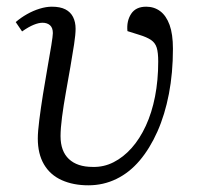

<svg xmlns="http://www.w3.org/2000/svg" viewBox="-20 -540 593 574"><path d="M244 14Q199 14 164.5 -1.5Q130 -17 111.5 -48.5Q93 -80 93 -126Q93 -146 97.5 -181.5Q102 -217 108.5 -258Q115 -299 122 -338Q129 -377 133.5 -405Q138 -433 138 -441Q138 -457 129.5 -464.5Q121 -472 107 -472Q96 -472 81 -466Q66 -460 46 -446L27 -474Q42 -487 60.5 -497.5Q79 -508 98.5 -514Q118 -520 135 -520Q160 -520 175.5 -512Q191 -504 198.5 -489Q206 -474 206 -454Q206 -437 201.5 -407.5Q197 -378 190.5 -340.5Q184 -303 177 -264Q170 -225 165.5 -190.5Q161 -156 161 -133Q161 -88 186 -64.5Q211 -41 257 -41Q290 -40 319.5 -55Q349 -70 373.5 -97.5Q398 -125 416 -164Q434 -203 443.5 -251.5Q453 -300 453 -356Q453 -383 448.5 -397.5Q444 -412 431.5 -420.5Q419 -429 396 -436L361 -447Q358 -477 372 -498.5Q386 -520 417 -520Q441 -520 459 -506.5Q477 -493 487 -465.5Q497 -438 497 -394Q497 -322 485 -259.5Q473 -197 450.5 -146.5Q428 -96 397.5 -60Q367 -24 328 -5Q289 14 244 14Z"/></svg>

Font: Literata 24pt Light
Style: Italic
Weight: 300
Italic angle: -2°
Designer: Latin by Veronika Burian and Jose Scaglione. Greek by Irene Vlachou. Cyrillic by Vera Evstafieva
Foundry: TypeTogether
Version: Version 3.103;gftools[0.9.29]